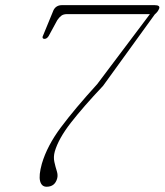

<svg xmlns="http://www.w3.org/2000/svg" viewBox="-20 -720 641 748"><path d="M202.5 -24Q193.5 7.5 161.5 7.5Q142 7.5 136.2 -14.5Q130.5 -36.5 143 -82Q163.5 -152 217.5 -224.2Q271.5 -296.5 358.5 -392L564 -665H241.5Q227.5 -665 219.5 -659.2Q211.5 -653.5 203.5 -642L169.5 -579.5Q162.5 -568.5 153 -568.5Q141 -569.5 149 -584.5L188.5 -680.5Q198.5 -700 222 -700H582Q605 -700 600 -686.5Q598 -681.5 594.5 -676.2Q591 -671 583 -664L381.5 -385.5Q304.5 -304 256.2 -242Q208 -180 193.5 -130Q187.5 -108.5 191.8 -89.2Q196 -70 201.2 -53.8Q206.5 -37.5 202.5 -24Z"/></svg>

Font: Fraunces 9pt S000 Thin
Style: Italic
Weight: 100
Italic angle: -16°
Version: Version 1.000; ttfautohint (v1.8.3)